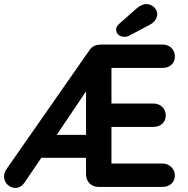

<svg xmlns="http://www.w3.org/2000/svg" viewBox="-25 -919 923 944"><path d="M94 -19 178 -143H398V-61C398 -26 424 0 459 0H774C809 0 835 -23 835 -57C835 -87 809 -115 774 -115H523V-295H729C764 -295 790 -317 790 -351C790 -386 764 -410 729 -410H523V-585H774C809 -585 835 -607 835 -641C835 -676 809 -700 774 -700H472C451 -700 430 -694 416 -674L8 -89C-1 -76 -6 -62 -5 -48C-3 -15 25 5 51 5C67 5 82 -3 94 -19ZM611 -744 711 -797C735 -809 748 -830 748 -850C748 -880 718 -899 695 -899C677 -899 660 -889 646 -877L560 -801C550 -792 546 -783 546 -774C546 -752 563 -738 588 -738C595 -738 603 -739 611 -744ZM398 -256H254L398 -470Z"/></svg>

Font: Hotpoint
Style: Bold
Weight: 700
Designer: Andrew Paglinawan, Luciano Perondi, Riccardo Olocco
Foundry: CAST Cooperativa Anonima Servizi Tipografici
Version: Version 1.000;PS 2.1;hotconv 16.6.51;makeotf.lib2.5.65220